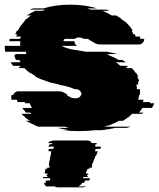

<svg xmlns="http://www.w3.org/2000/svg" viewBox="-29 -550 679 820"><path d="M620 -89H579Q573 -79 565 -69H583Q582 -67 579 -64H535Q531 -60 527.5 -56.5Q524 -53 519 -49H518Q513 -45 507.5 -41.5Q502 -38 496 -34H478Q469 -28 458 -23.5Q447 -19 436 -14H432Q429 -13 425.5 -12Q422 -11 417 -9H531Q527 -8 522.5 -7Q518 -6 513 -4H463Q450 -1 436 1.5Q422 4 407 6H377Q361 8 343 9Q325 10 305 10Q286 10 269.5 9Q253 8 238 6H267Q253 4 240 1.5Q227 -1 215 -4H265L248 -9H134Q131 -11 127.5 -12Q124 -13 120 -14H123Q112 -19 101.5 -24Q91 -29 81 -34H99Q93 -38 87.5 -41.5Q82 -45 77 -49H79Q74 -53 70 -56.5Q66 -60 62 -64H105Q104 -66 103 -67Q102 -68 101 -69H82Q78 -74 74 -79Q70 -84 66 -89H108Q104 -94 102 -99.5Q100 -105 98 -109H79Q77 -113 77 -114H46L43 -124H20Q19 -127 19 -133Q19 -141 20 -144H27Q32 -156 43 -159H41Q43 -160 48 -160H226Q227 -160 228.5 -159.5Q230 -159 231 -159H233Q241 -157 247.5 -153Q254 -149 261 -144H255Q263 -139 272 -134.5Q281 -130 293 -130Q301 -130 308 -133.5Q315 -137 316 -144H319V-145Q319 -154 315 -159Q311 -165 302 -169H290Q280 -174 263.5 -179Q247 -184 218 -189H227L211 -192Q203 -194 195 -195.5Q187 -197 179 -199H183L166 -204H168Q155 -208 143 -213Q131 -218 120 -224H124L100 -239H98Q91 -244 85.5 -249Q80 -254 75 -259H54Q53 -261 52 -262Q51 -263 50 -264H59Q56 -267 55 -269H27L16 -284H59L53 -294H39Q34 -305 31 -314H37Q37 -316 36.5 -317Q36 -318 36 -319H83Q83 -323 81 -329H-7Q-7 -333 -7.5 -336.5Q-8 -340 -9 -344H-8L-9 -354H58Q57 -356 57 -359Q57 -363 57.5 -366.5Q58 -370 58 -374H11L12 -384H57L60 -394H40Q41 -396 42 -399Q43 -402 44 -404H36Q38 -408 40 -411.5Q42 -415 43 -419H47L53 -429H52Q54 -433 57 -436.5Q60 -440 63 -444Q66 -448 69 -451.5Q72 -455 76 -459H74L79 -464H78Q79 -466 80.5 -467Q82 -468 83 -469H85L97 -479Q99 -481 100.5 -482Q102 -483 104 -484H85Q102 -495 122 -504H153Q156 -506 159 -507Q162 -508 166 -509H98Q102 -511 105.5 -512Q109 -513 113 -514H156Q181 -522 209.5 -526Q238 -530 270 -530Q303 -530 332 -526Q361 -522 386 -514H343Q347 -513 350.5 -512Q354 -511 358 -509H425L439 -504H408Q419 -500 429 -494.5Q439 -489 448 -484H467L475 -479H476Q480 -477 483.5 -474Q487 -471 490 -469H489L495 -464H496L502 -459H504Q513 -452 519 -444Q527 -437 531 -429H532L538 -419H533Q535 -415 537 -411.5Q539 -408 540 -404H547L550 -394H569L570 -387V-384H587Q587 -380 585 -374Q578 -360 565 -360H397Q387 -360 378.5 -364.5Q370 -369 362 -374Q355 -379 346 -384H329Q319 -390 307 -390Q297 -390 291 -384H247Q242 -379 242 -374H289Q289 -369 291 -364Q293 -359 300 -354H234Q239 -352 245 -349Q251 -346 260 -344H259Q271 -340 289.5 -337Q308 -334 333 -330Q335 -330 336.5 -329.5Q338 -329 339 -329H427Q439 -327 450.5 -324.5Q462 -322 472 -319H425Q429 -318 432.5 -317Q436 -316 440 -314H434Q447 -310 457.5 -305Q468 -300 478 -294H493L509 -284H466Q471 -280 476 -276.5Q481 -273 485 -269H513L518 -264H509L514 -259H534Q545 -248 550 -239H552Q555 -235 557 -231.5Q559 -228 561 -224H557Q559 -219 561.5 -214Q564 -209 565 -204H562L564 -199H560Q561 -197 561 -194Q561 -191 562 -189H553Q556 -179 556 -169H569V-162Q569 -158 568.5 -153.5Q568 -149 568 -144H565Q564 -139 563.5 -134Q563 -129 561 -124H584Q584 -119 581 -114H613Q611 -110 611 -109H630Q628 -104 625.5 -99Q623 -94 620 -89ZM378 76H403Q402 77 402 79L399 86H380L376 96H389L381 116H379L363 156H365L363 161H365L363 166H354L352 171H345L337 191H349L347 196H344L342 201H347L345 206H327L325 211H356L353 218Q353 219 352.5 219.5Q352 220 352 221H335Q333 227 329 231H322Q316 241 305 246H341Q337 247 332.5 248.5Q328 250 322 250H217Q209 250 205 246H169Q160 241 160 231H166V228L167 221H184L186 211H154L155 206H173L174 201H170V196H174V191H162L165 171H172L173 166H182L183 161H181L182 156H179L180 151L182 136H183L186 116H187L190 96H178L179 89V86H198Q199 84 200 81Q201 78 202 76H177L183 66H190L195 61H175Q186 50 204 50H344Q357 50 363 61H383L385 66H378Z"/></svg>

Font: Rubik Glitch
Style: Regular
Weight: 400
Designer: Hubert and Fischer, NaN
Foundry: Hubert and Fischer, NaN
Version: Version 2.200